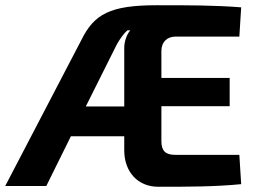

<svg xmlns="http://www.w3.org/2000/svg" viewBox="-31 -711 982 734"><path d="M884 -119H639C602 -119 586 -134 586 -171V-305H847V-413H586V-517C586 -550 608 -571 639 -571H884L891 -683C786 -691 694 -691 569 -691C389 -691 329 -657 280 -558L-11 0H146L240 -190H444V-136C444 -55 495 3 574 3C680 3 792 3 891 -7ZM444 -304H297L416 -542C428 -563 443 -584 456 -595H467C454 -580 444 -553 444 -528Z"/></svg>

Font: SnT
Style: Bold
Weight: 700
Designer: Natanael Gama
Version: Version 1.001;PS 001.001;hotconv 1.0.70;makeotf.lib2.5.58329